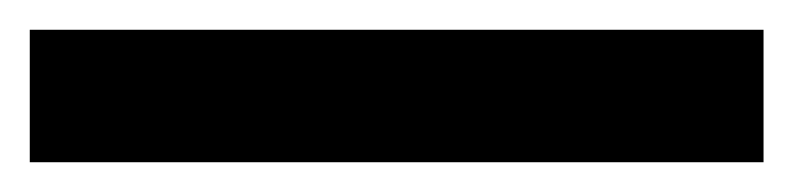

<svg xmlns="http://www.w3.org/2000/svg" viewBox="-21 41 533 129"><path d="M492 61V150H-1V61Z"/></svg>

Font: Bitter
Style: Bold
Weight: 700
Designer: Sol Matas, and Bitter project Authors
Foundry: Sol Matas
Version: Version 2.001